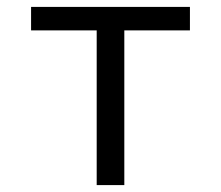

<svg xmlns="http://www.w3.org/2000/svg" viewBox="-20 -536 640 556"><path d="M260 -448H70V-516H530V-448H340V0H260Z"/></svg>

Font: Lilex Nerd Font
Style: Regular
Weight: 400
Designer: Mike Abbink, Paul van der Laan, Pieter van Rosmalen, Mikhael Khrustik
Foundry: Mikhael Khrustik
Version: Version 2.400; ttfautohint (v1.8.4.7-5d5b);Nerd Fonts 3.3.0